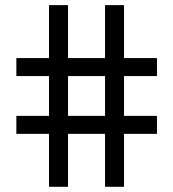

<svg xmlns="http://www.w3.org/2000/svg" viewBox="-20 -720 668 740"><path d="M168.9 0Q168.9 -50.8 168.9 -204.1Q137.7 -204.1 43 -204.1Q43 -221.7 43 -273.4Q74.2 -273.4 168.9 -273.4Q168.9 -311.5 168.9 -426.8Q137.7 -426.8 43 -426.8Q43 -444.3 43 -496.1Q74.2 -496.1 168.9 -496.1Q168.9 -546.9 168.9 -700.2Q187.5 -700.2 242.2 -700.2Q242.2 -649.4 242.2 -496.1Q277.3 -496.1 384.8 -496.1Q384.8 -546.9 384.8 -700.2Q403.3 -700.2 458 -700.2Q458 -649.4 458 -496.1Q490.2 -496.1 585 -496.1Q585 -478.5 585 -426.8Q553.7 -426.8 458 -426.8Q458 -388.7 458 -273.4Q490.2 -273.4 585 -273.4Q585 -255.9 585 -204.1Q553.7 -204.1 458 -204.1Q458 -153.3 458 0Q439.5 0 384.8 0Q384.8 -50.8 384.8 -204.1Q349.6 -204.1 242.2 -204.1Q242.2 -153.3 242.2 0Q223.6 0 168.9 0ZM242.2 -273.4Q277.3 -273.4 384.8 -273.4Q384.8 -311.5 384.8 -426.8Q349.6 -426.8 242.2 -426.8Q242.2 -388.7 242.2 -273.4Z"/></svg>

Font: Kadena Space Grotesk
Style: Regular
Weight: 400
Designer: Florian Karsten
Version: Version 2.000